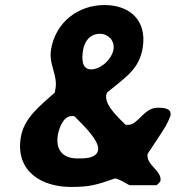

<svg xmlns="http://www.w3.org/2000/svg" viewBox="-20 -734 696 761"><path d="M616 -16C623 -58 558 -80 565 -123C565 -124 567 -126 567 -127C577 -142 627 -217 636 -233C641 -241 654 -269 655 -273C664 -307 624 -307 605 -307C549 -307 529 -239 487 -239C485 -239 478 -240 477 -240C456 -262 394 -315 401 -357C401 -358 404 -365 404 -367C478 -428 533 -460 546 -547C562 -652 496 -714 394 -714C289 -714 199 -645 182 -536C173 -477 209 -438 200 -383C200 -381 197 -369 197 -367C137 -313 74 -266 62 -187C42 -55 144 7 262 7C336 7 361 -1 437 -27C456 -22 479 -8 493 0H600C602 0 613 -11 616 -16ZM209 -197C213 -222 229 -274 265 -274C267 -274 274 -274 275 -273C294 -253 375 -180 369 -140C363 -104 311 -106 287 -106C230 -106 200 -139 209 -197ZM309 -534C314 -568 335 -600 376 -600C409 -600 435 -573 430 -539C424 -500 380 -459 341 -459C303 -459 304 -503 309 -534Z"/></svg>

Font: Asimov Print
Style: CIt
Weight: 500
Designer: Google
Version: Version 2.000980: 2014